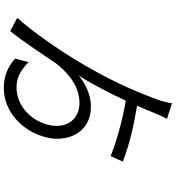

<svg xmlns="http://www.w3.org/2000/svg" viewBox="24 -906 951 1040"><g transform="rotate(90 500.0 -386.5)"><path d="M558 -403C483 -403 424 -364 390 -338C436 -408 483 -501 526 -592C622 -576 740 -544 826 -510L856 -576C763 -611 674 -633 553 -653C566 -682 578 -711 589 -738C598 -761 614 -796 624 -815L540 -842C537 -820 529 -787 519 -761C464 -613 405 -487 309 -327C249 -227 149 -83 77 -4L149 34C206 -36 280 -149 324 -214C369 -271 441 -341 538 -341C629 -341 678 -269 658 -178C635 -75 551 0 454 0C395 0 356 -28 317 -65L298 8C346 51 399 69 457 69C586 69 694 -33 725 -163C752 -272 703 -403 558 -403Z"/></g></svg>

Font: Source Han Sans JP Normal
Style: Regular
Weight: 350
Designer: Ryoko NISHIZUKA 西塚涼子 (kana, bopomofo & ideographs); Paul D. Hunt (Latin, Greek & Cyrillic); Sandoll Communications 산돌커뮤니
Foundry: Adobe
Version: Version 2.002;hotconv 1.0.116;makeotfexe 2.5.65601